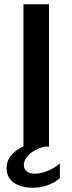

<svg xmlns="http://www.w3.org/2000/svg" viewBox="-20 -688 340 901"><path d="M210 -668V0H187Q140 14 116 37.5Q92 61 92 86Q92 105 105.5 116Q119 127 143 127Q171 127 203.5 114Q236 101 261 79V148Q240 167 206.5 180Q173 193 135 193Q78 193 44.5 169Q11 145 11 102Q11 67 32.5 41Q54 15 90 -1V-668Z"/></svg>

Font: Madhuban Medium
Style: Regular
Weight: 500
Designer: jaikishan Patel
Foundry: MagicType
Version: Version 1.000